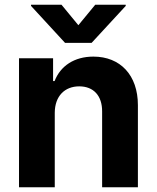

<svg xmlns="http://www.w3.org/2000/svg" viewBox="-20 -792 662 812"><path d="M240.1 -772H111.2V-767L255 -610.8H367.5L511.7 -767V-772H382.8L311.4 -685.4ZM60.4 0H211.6V-315.3C212 -385.7 253.9 -426.8 315 -426.8C375.7 -426.8 412.3 -387.1 411.9 -320.3V0H563.2V-347.3C563.2 -474.4 488.6 -552.6 375 -552.6C294 -552.6 235.4 -512.8 210.9 -449.2H204.5V-545.5H60.4Z"/></svg>

Font: TID UI
Style: Bold
Weight: 700
Designer: The TID Project Authors
Foundry: Bakken & Bæck
Version: Version 1.001;hotconv 1.0.109;makeotfexe 2.5.65596